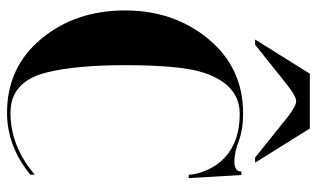

<svg xmlns="http://www.w3.org/2000/svg" viewBox="-198 -701 904 548"><g transform="rotate(90 254.0 -427.0)"><path d="M268.6 -820.3Q254.9 -820.3 222.7 -794.9L107.4 -703.1H92.8L190.4 -859.4H346.7L444.3 -703.1H429.7L315.4 -794.9Q283.2 -820.3 268.6 -820.3ZM304.7 -659.2Q221.7 -659.2 187.5 -556.6Q166 -491.7 166 -332Q166 -193.4 186.5 -109.4Q211.9 -4.9 301.8 -4.9Q397.5 -4.9 478.5 -74.2V-61.5Q397.5 4.9 301.8 4.9Q171.9 4.9 90.8 -92.8Q9.8 -190.4 9.8 -332Q9.8 -471.7 91.8 -570.3Q173.8 -668.9 303.7 -668.9Q349.6 -668.9 383.3 -656.2Q414.6 -644 441.9 -644Q469.7 -644 469.7 -664.1H479.5L488.3 -513.7H478.5Q478.5 -529.3 471.2 -550.8Q449.2 -614.7 392.6 -641.6Q355.5 -659.2 304.7 -659.2Z"/></g></svg>

Font: spinwerad
Style: Bold
Weight: 700
Width: 7
Version: Version 0.3